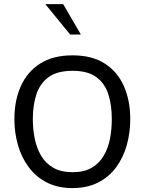

<svg xmlns="http://www.w3.org/2000/svg" viewBox="-20 -912 712 945"><path d="M530.3 -326.2Q530.3 -276.4 521.5 -230Q512.7 -183.6 490.7 -146Q468.8 -108.4 431.6 -86.4Q394.5 -64.5 336.9 -64.5Q280.3 -64.5 242.2 -86.4Q204.1 -108.4 182.1 -146Q160.2 -183.6 150.9 -230Q141.6 -276.4 141.6 -326.2Q141.6 -392.6 158.7 -446.3Q175.8 -500 218.3 -531.7Q260.7 -563.5 336.9 -563.5Q413.1 -563.5 455.1 -531.7Q497.1 -500 513.7 -446.3Q530.3 -392.6 530.3 -326.2ZM621.1 -326.2Q621.1 -416 590.3 -486.8Q559.6 -557.6 496.6 -598.6Q433.6 -639.6 336.9 -639.6Q240.2 -639.6 176.8 -598.6Q113.3 -557.6 82 -486.8Q50.8 -416 50.8 -326.2Q50.8 -258.8 68.4 -197.8Q85.9 -136.7 121.6 -88.9Q157.2 -41 210.9 -13.7Q264.6 13.7 336.9 13.7Q409.2 13.7 462.9 -13.7Q516.6 -41 551.8 -88.9Q586.9 -136.7 604 -197.8Q621.1 -258.8 621.1 -326.2ZM325.2 -742.2 203.1 -891.6H291L377.9 -742.2Z"/></svg>

Font: Namkio Khamti
Style: Regular
Weight: 400
Designer: Debbi Hosken
Foundry: SIL International
Version: Version 3.917